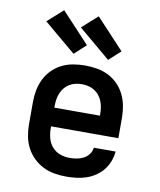

<svg xmlns="http://www.w3.org/2000/svg" viewBox="-87 -853 775 930"><g transform="rotate(10 300.0 -388.0)"><path d="M302 8Q273 8 243.5 3Q214 -2 188 -15Q162 -28 140.5 -49Q119 -70 105.5 -96Q92 -122 86.5 -151.5Q81 -181 81 -210V-320Q81 -349 86.5 -378Q92 -407 105 -433.5Q118 -460 139 -481Q160 -502 186 -515Q212 -528 241.5 -533Q271 -538 300 -538Q329 -538 358.5 -533Q388 -528 414 -515Q440 -502 461 -481Q482 -460 495 -433.5Q508 -407 513.5 -378Q519 -349 519 -320V-219H188V-210Q188 -186 194 -162Q200 -138 216 -119.5Q232 -101 255 -92.5Q278 -84 302 -84Q320 -84 337.5 -87Q355 -90 370.5 -98Q386 -106 397 -120.5Q408 -135 410 -153H517Q515 -128 506 -104.5Q497 -81 481.5 -61.5Q466 -42 445 -28Q424 -14 400.5 -6Q377 2 352 5Q327 8 302 8ZM412 -311V-320Q412 -336 409.5 -352Q407 -368 401 -382.5Q395 -397 385 -409.5Q375 -422 361 -430.5Q347 -439 331.5 -442.5Q316 -446 300 -446Q284 -446 268.5 -442.5Q253 -439 239 -430.5Q225 -422 215 -409.5Q205 -397 199 -382.5Q193 -368 190.5 -352Q188 -336 188 -320V-311ZM404 -584 247 -716 323 -784 461 -636ZM234 -584 77 -716 153 -784 291 -636Z"/></g></svg>

Font: Iosevka Slab Semibold Extended
Style: Regular
Weight: 600
Width: 7
Monospace: yes
Designer: Belleve Invis
Foundry: Belleve Invis
Version: Version 11.1.0; ttfautohint (v1.8.3)